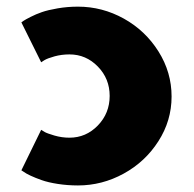

<svg xmlns="http://www.w3.org/2000/svg" viewBox="-20 -548 590 583"><path d="M44.9 -30.8 105 -153.8Q108.9 -151.4 115.7 -147.2Q122.6 -143.1 145 -136.5Q167.5 -129.9 190.9 -129.9Q241.2 -129.9 277.1 -167Q313 -204.1 313 -256.8Q313 -309.1 277.1 -345.9Q241.2 -382.8 190.9 -382.8Q167.5 -382.8 146 -377Q124.5 -371.1 114.7 -365.2L105 -358.9L44.9 -480Q47.4 -481.9 52 -485.1Q56.6 -488.3 72.8 -496.6Q88.9 -504.9 107.2 -511.2Q125.5 -517.6 155.3 -522.7Q185.1 -527.8 216.8 -527.8Q290.5 -527.8 356 -491.5Q421.4 -455.1 461.2 -391.8Q501 -328.6 501 -254.9Q501 -181.6 460.9 -119.1Q420.9 -56.6 355.5 -20.8Q290 15.1 216.8 15.1Q185.1 15.1 155.5 10.5Q126 5.9 106.7 -1Q87.4 -7.8 72.8 -14.6Q58.1 -21.5 51.8 -26.4Z"/></svg>

Font: Hussar Preview
Style: Bold
Weight: 700
Foundry: Cannot Into Space Fonts, PlusOne Fonts
Version: Version 2.29RC2 "Millennial"